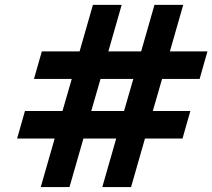

<svg xmlns="http://www.w3.org/2000/svg" viewBox="-20 -734 873 789"><path d="M361.8 -713.9H480L425.3 -522.9H560.1L614.7 -713.9H732.9L678.2 -522.9H832.5L800.3 -409.7H646L607.9 -277.8H762.2L730 -164.6H575.7L518.6 34.7H400.4L457.5 -164.6H322.8L265.6 34.7H147.5L204.6 -164.6H50.3L82.5 -277.8H236.8L274.9 -409.7H119.6L151.9 -522.9H307.1ZM393.1 -409.7 355 -277.8H489.7L527.8 -409.7Z"/></svg>

Font: Cantarell
Style: Bold Italic
Weight: 700
Italic angle: -16°
Designer: Dave Crossland
Version: Version 1.004